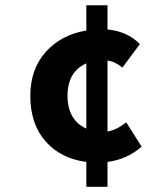

<svg xmlns="http://www.w3.org/2000/svg" viewBox="-20 -675 640 736"><path d="M311 41V-54.2Q211.9 -67.4 154.1 -133.8Q96.2 -200.2 96.2 -307.1Q96.2 -410.2 155.5 -476.1Q214.8 -542 311 -558.1V-654.8H392.1V-562Q468.8 -554.7 516.1 -505.9L449.2 -416Q419.4 -439.9 392.1 -442.9V-170.9Q428.2 -177.2 463.9 -206.1L522.9 -112.8Q466.8 -64 392.1 -54.2V41ZM311 -182.1V-432.1Q238.8 -400.4 238.8 -307.1Q238.8 -261.7 257.3 -229.5Q275.9 -197.3 311 -182.1Z"/></svg>

Font: Office Code Pro Bold
Style: Regular
Weight: 700
Designer: Nathan Rutzky & Paul D. Hunt
Foundry: Adobe Systems Incorporated
Version: Version 1.004;PS 001.004;hotconv 1.0.70;makeotf.lib2.5.58329